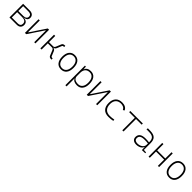

<svg xmlns="http://www.w3.org/2000/svg" viewBox="650 -2724 5146 5146"><g transform="rotate(45 3222.5 -151.0)"><path d="M93.8 0V-517.6H342.8Q417 -517.6 457.5 -483.2Q498 -448.7 498 -385.7Q498 -330.6 460.2 -300.5Q422.4 -270.5 353.5 -270.5V-266.6H362.3Q436.5 -266.6 477.1 -232.7Q517.6 -198.7 517.6 -136.7Q517.6 -71.8 479.7 -35.9Q441.9 0 373 0ZM342.8 -473.6H139.6V-290.5H325.2Q385.3 -290.5 418.2 -315.4Q451.2 -340.3 451.2 -385.7Q451.2 -427.7 422.9 -450.7Q394.5 -473.6 342.8 -473.6ZM337.9 -246.6H139.6V-43.9H369.1Q417.5 -43.9 444.1 -68.1Q470.7 -92.3 470.7 -136.7Q470.7 -189 436 -217.8Q401.4 -246.6 337.9 -246.6Z M679.7 0V-517.6H725.6V-78.1H735.4L1029.8 -517.6H1078.1V0H1032.2V-439.5H1022.5L728 0Z M1265.6 0V-517.6H1311.5V-280.8H1467.8Q1509.3 -280.8 1527.3 -325.7L1587.9 -472.7Q1607.4 -520 1669.9 -520H1690.9V-476.1H1672.4Q1640.1 -476.1 1628.9 -449.7L1575.7 -320.8Q1550.8 -260.7 1496.1 -260.7V-256.8Q1551.3 -255.9 1575.7 -196.8L1628.9 -67.9Q1640.1 -41.5 1672.4 -41.5H1690.9V2.4H1669.9Q1607.4 2.4 1587.9 -44.9L1527.3 -191.9Q1509.3 -236.8 1467.8 -236.8H1311.5V0Z M2050.8 9.8Q1949.2 9.8 1892.6 -60.5Q1835.9 -130.9 1835.9 -258.8Q1835.9 -387.2 1892.6 -457.3Q1949.2 -527.3 2050.8 -527.3Q2152.8 -527.3 2209.2 -457.3Q2265.6 -387.2 2265.6 -258.8Q2265.6 -130.9 2209.2 -60.5Q2152.8 9.8 2050.8 9.8ZM2050.8 -35.2Q2130.9 -35.2 2174.8 -93.5Q2218.8 -151.9 2218.8 -258.8Q2218.8 -365.7 2174.8 -424.1Q2130.9 -482.4 2050.8 -482.4Q1970.7 -482.4 1926.8 -424.1Q1882.8 -365.7 1882.8 -258.8Q1882.8 -151.9 1926.8 -93.5Q1970.7 -35.2 2050.8 -35.2Z M2437.5 224.6V-517.6H2473.6L2481.9 -423.8H2487.3Q2502 -473.1 2546.1 -500.2Q2590.3 -527.3 2656.2 -527.3Q2758.8 -527.3 2814.9 -455.8Q2871.1 -384.3 2871.1 -253.9Q2871.1 -128.4 2815.2 -59.3Q2759.3 9.8 2657.2 9.8Q2589.4 9.8 2544.7 -13.7Q2500 -37.1 2487.3 -80.1H2483.4V224.6ZM2656.2 -482.4Q2573.7 -482.4 2528.6 -432.4Q2483.4 -382.3 2483.4 -291V-166Q2483.4 -104 2528.3 -69.6Q2573.2 -35.2 2655.3 -35.2Q2735.8 -35.2 2780 -92.3Q2824.2 -149.4 2824.2 -253.9Q2824.2 -363.3 2780.3 -422.9Q2736.3 -482.4 2656.2 -482.4Z M3023.4 0V-517.6H3069.3V-78.1H3079.1L3373.5 -517.6H3421.9V0H3376V-439.5H3366.2L3071.8 0Z M3848.6 9.8Q3726.6 9.8 3660.2 -59.8Q3593.8 -129.4 3593.8 -259.8Q3593.8 -386.7 3658.9 -457Q3724.1 -527.3 3844.7 -527.3Q3916 -527.3 3967 -499.3Q4018.1 -471.2 4039.6 -419.9L3999 -394Q3972.7 -443.4 3931.4 -462.9Q3890.1 -482.4 3840.8 -482.4Q3746.1 -482.4 3693.4 -425.8Q3640.6 -369.1 3640.6 -264.6Q3640.6 -152.8 3697.8 -94Q3754.9 -35.2 3860.4 -35.2Q3900.4 -35.2 3939.7 -39.6Q3979 -43.9 4016.6 -51.8L4022.5 -7.3Q3980.5 2.9 3936 6.3Q3891.6 9.8 3848.6 9.8Z M4371.6 0V-473.6H4157.2V-517.6H4631.8V-473.6H4417.5V0Z M4906.2 9.8Q4829.6 9.8 4787.8 -25.4Q4746.1 -60.5 4746.1 -124Q4746.1 -286.1 4969.7 -286.1Q5007.8 -286.1 5043.2 -283.9Q5078.6 -281.7 5106 -276.9V-297.9Q5106 -391.1 5060.1 -432.9Q5014.2 -474.6 4912.1 -476.1L4809.6 -477.5L4819.3 -522.5L4912.1 -521Q5038.1 -519 5095 -464.6Q5151.9 -410.2 5151.9 -291.5V-37.1L5241.2 -30.8V0L5117.2 4.9L5112.3 -109.4H5108.4Q5101.1 -75.2 5073 -48.3Q5044.9 -21.5 5002 -5.9Q4959 9.8 4906.2 9.8ZM4906.2 -35.2Q4963.4 -35.2 5008.5 -54.4Q5053.7 -73.7 5079.8 -106.7Q5106 -139.6 5106 -181.2V-236.8Q5075.2 -241.7 5038.1 -242.7Q5001 -243.7 4967.3 -243.7Q4793 -243.7 4793 -127.4Q4793 -83 4822.8 -59.1Q4852.5 -35.2 4906.2 -35.2Z M5367.2 0V-517.6H5413.1V-280.8H5719.7V-517.6H5765.6V0H5719.7V-236.8H5413.1V0Z M6152.3 9.8Q6050.8 9.8 5994.1 -60.5Q5937.5 -130.9 5937.5 -258.8Q5937.5 -387.2 5994.1 -457.3Q6050.8 -527.3 6152.3 -527.3Q6254.4 -527.3 6310.8 -457.3Q6367.2 -387.2 6367.2 -258.8Q6367.2 -130.9 6310.8 -60.5Q6254.4 9.8 6152.3 9.8ZM6152.3 -35.2Q6232.4 -35.2 6276.4 -93.5Q6320.3 -151.9 6320.3 -258.8Q6320.3 -365.7 6276.4 -424.1Q6232.4 -482.4 6152.3 -482.4Q6072.3 -482.4 6028.3 -424.1Q5984.4 -365.7 5984.4 -258.8Q5984.4 -151.9 6028.3 -93.5Q6072.3 -35.2 6152.3 -35.2Z"/></g></svg>

Font: Caskaydia Cove ExtraLight
Style: Regular
Weight: 200
Monospace: yes
Designer: Aaron Bell
Foundry: Saja Typeworks
Version: Version 4.300; ttfautohint (v1.8.3)